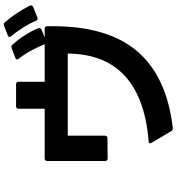

<svg xmlns="http://www.w3.org/2000/svg" viewBox="22 -936 956 1040"><g transform="rotate(-90 500.0 -416.0)"><path d="M324 42Q314 42 310 34L247 -72Q244 -77 244 -80Q244 -89 256 -89Q378 -99 467 -133Q556 -167 614 -222.5Q672 -278 700.5 -354.5Q729 -431 730 -527H285V-326Q285 -312 271 -312L162 -311Q148 -311 148 -325V-638Q148 -652 162 -652H431V-793Q431 -807 445 -807H563Q577 -807 577 -793V-652H781Q767 -685 747.5 -722.5Q728 -760 702 -792Q698 -798 698 -801Q698 -808 707 -811L759 -831Q762 -832 766 -832Q774 -832 778 -826Q806 -796 829.5 -759Q853 -722 867 -687Q868 -685 868 -681Q868 -674 859 -669L817 -652H864Q878 -652 878 -638V-606Q878 -464 846 -351Q814 -238 747 -156.5Q680 -75 575.5 -25Q471 25 327 42ZM919 -690Q911 -690 908 -699Q894 -731 871.5 -767.5Q849 -804 824 -833Q820 -837 820 -842Q820 -849 829 -852L880 -872Q886 -874 887 -874Q893 -874 899 -868Q922 -842 947 -805Q972 -768 989 -733Q991 -730 991 -726Q991 -719 982 -714L926 -692Q920 -690 919 -690Z"/></g></svg>

Font: LINE Seed JP_TTF Bold
Style: Regular
Weight: 700
Designer: LINE & Fontrix & Fontworks
Version: Version 1.009